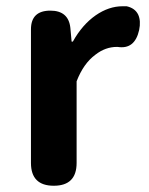

<svg xmlns="http://www.w3.org/2000/svg" viewBox="-20 -594 476 614"><path d="M152 0Q79 0 79 -73V-280V-500Q79 -560 141 -560Q199 -560 205 -505L209 -461H213Q243 -515 286 -545Q328 -574 372 -574Q379 -574 385 -574Q412 -568 422 -547Q431 -527 425 -498Q411 -435 356 -444Q355 -444 354 -444Q317 -444 285 -419Q247 -391 225 -334V-73Q225 0 152 0Z"/></svg>

Font: GenSenRounded TW B
Style: Regular
Weight: 700
Version: Version 1.501;PS 1;hotconv 16.6.51;makeotf.lib2.5.65220